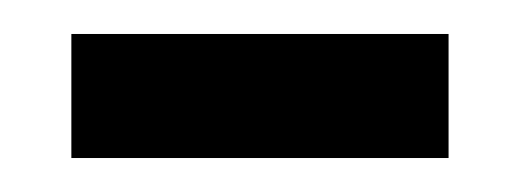

<svg xmlns="http://www.w3.org/2000/svg" viewBox="-20 -329 305 113"><path d="M22 -236V-309H244V-236Z"/></svg>

Font: Noto Serif Georgian Condensed
Style: Regular
Weight: 400
Width: 3
Designer: Monotype Design Team, Akaki Razmadze
Foundry: Google LLC
Version: Version 2.003; ttfautohint (v1.8.4.7-5d5b)